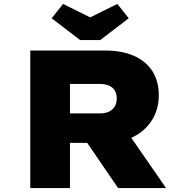

<svg xmlns="http://www.w3.org/2000/svg" viewBox="-20 -957 949 977"><path d="M134 0V-700H511Q601 -700 662.5 -672.5Q724 -645 756 -594Q788 -543 788 -472Q788 -401 753.5 -346Q719 -291 658.5 -260.5Q598 -230 520 -230H336V0ZM581 0 365 -316 589 -341 825 0ZM336 -380H490Q515 -380 533.5 -388.5Q552 -397 563 -414Q574 -431 574 -456Q574 -481 563.5 -497.5Q553 -514 533 -522Q513 -530 487 -530H336ZM388 -753 243 -864 301 -937 454 -861H424L577 -937L635 -864L490 -753Z"/></svg>

Font: Lexend Mega Black
Style: Regular
Weight: 900
Version: Version 1.007